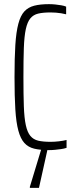

<svg xmlns="http://www.w3.org/2000/svg" viewBox="-20 -716 367 926"><path d="M216 8Q174 8 145 1Q116 -6 97.5 -26.5Q79 -47 68.5 -86Q58 -125 54 -187.5Q50 -250 50 -344Q50 -437 54 -499.5Q58 -562 68.5 -601.5Q79 -641 97.5 -661Q116 -681 145 -688.5Q174 -696 216 -696Q231 -696 246 -694.5Q261 -693 275.5 -690.5Q290 -688 299 -684V-647Q288 -650 275 -652Q262 -654 249.5 -655Q237 -656 224 -656Q188 -656 164.5 -650.5Q141 -645 126.5 -627.5Q112 -610 104.5 -575.5Q97 -541 95 -484.5Q93 -428 93 -344Q93 -260 95 -203.5Q97 -147 104.5 -112.5Q112 -78 126.5 -60.5Q141 -43 164.5 -37.5Q188 -32 224 -32Q243 -32 264.5 -34.5Q286 -37 301 -41V-3Q289 1 275 3Q261 5 246 6.5Q231 8 216 8ZM124 190V185L184 -13H212V-8L168 190Z"/></svg>

Font: Saira ExtraCondensed ExtraLight
Style: Regular
Weight: 250
Width: 2
Designer: Hector Gatti with collaboration of the Omnibus-Type team
Foundry: Omnibus-Type
Version: Version 1.101